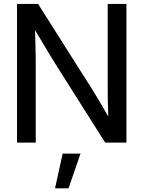

<svg xmlns="http://www.w3.org/2000/svg" viewBox="-20 -748 752 1007"><path d="M69.3 0V-727.5H179.7L468.8 -271Q478.5 -255.4 493.7 -229.7Q508.8 -204.1 526.1 -174.6Q543.5 -145 559.6 -116.2L549.8 -95.2Q548.3 -122.1 547.1 -158.2Q545.9 -194.3 545.4 -227.1Q544.9 -259.8 544.9 -275.9V-727.5H643.1V0H531.7L274.4 -406.7Q263.2 -424.8 244.6 -455.1Q226.1 -485.4 201.7 -526.4Q177.2 -567.4 148.4 -615.7L161.6 -638.2Q164.1 -582 165.3 -536.9Q166.5 -491.7 167 -459.2Q167.5 -426.8 167.5 -407.7V0ZM268.6 239.7 308.6 57.6H402.3L339.4 239.7Z"/></svg>

Font: Inter Cardless Display
Style: Regular
Weight: 400
Designer: Rasmus Andersson
Foundry: rsms
Version: Version 4.001;git-9221beed3